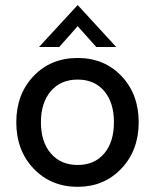

<svg xmlns="http://www.w3.org/2000/svg" viewBox="-20 -731 614 760"><path d="M287.5 8.5Q182 8.5 113.2 -63.5Q44.5 -135.5 44.5 -247Q44.5 -358 112.8 -429.8Q181 -501.5 287.5 -501.5Q393 -501.5 461 -429.8Q529 -358 529 -247Q529 -136 460.5 -63.8Q392 8.5 287.5 8.5ZM134.5 -545 287.5 -711 440 -545H361L287.5 -627.5L214.5 -545ZM287.5 -78Q354 -78 392.5 -123.5Q431 -169 431 -247Q431 -325 392.5 -370.5Q354 -416 287.5 -416Q220.5 -416 181.2 -370.2Q142 -324.5 142 -247Q142 -169.5 181.2 -123.8Q220.5 -78 287.5 -78Z"/></svg>

Font: HK Grotesk Medium
Style: Regular
Weight: 500
Designer: Alfredo Marco Pradil
Foundry: Hanken Design Co.
Version: Version 3.001;FEAKit 1.0